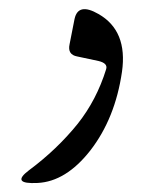

<svg xmlns="http://www.w3.org/2000/svg" viewBox="-20 -188 339 425"><path d="M145 -146Q153 -183 198 -157Q263 -120 250 -29Q235 74 180 145Q126 214 63 217Q3 220 44 189Q106 143 152 86Q194 33 215 -35Q219 -48 198 -53L151 -63Q129 -67 134 -90Z"/></svg>

Font: Amiri
Style: Regular
Weight: 400
Designer: Khaled Hosny
Version: Version 0.114